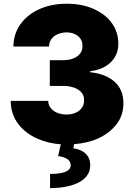

<svg xmlns="http://www.w3.org/2000/svg" viewBox="-20 -757 715 1019"><path d="M36.9 -221.6H235.8Q236.5 -190.3 263.8 -169.7Q290.8 -149.1 333.8 -149.1Q351.6 -149.1 368.3 -153.8Q384.9 -158.4 397.9 -168Q410.9 -177.6 418.7 -191.9Q426.5 -206.3 426.1 -225.9Q426.5 -246.8 416.2 -261.2Q405.9 -275.6 389.7 -284.4Q373.6 -293.3 354.4 -297.2Q335.2 -301.1 318.2 -301.1H244.3V-437.5H318.2Q335.2 -437.5 353.2 -441.8Q371.1 -446 385.5 -455.1Q399.9 -464.1 408.9 -478.3Q418 -492.5 417.6 -512.8Q418 -530.9 411 -544.4Q404.1 -557.9 392.4 -566.9Q380.7 -576 365.4 -580.6Q350.1 -585.2 333.8 -585.2Q316.8 -585.2 300.1 -580.6Q283.4 -576 270.2 -566.8Q257.1 -557.5 248.8 -543.3Q240.4 -529.1 240.1 -509.9H51.1Q51.8 -576.7 88.1 -627.8Q106.2 -653.4 131.4 -673.7Q156.6 -693.9 187.9 -708.1Q219.1 -722.3 255.9 -729.8Q292.6 -737.2 333.8 -737.2Q414.8 -737.2 476.6 -709.9Q507.5 -696 532 -677.2Q556.5 -658.4 573.3 -634.9Q590.2 -611.5 599.1 -584Q608 -556.5 608 -525.6Q608.3 -492.9 596.4 -467.2Q584.5 -441.4 564.1 -422.9Q543.7 -404.5 516.5 -393.5Q489.3 -382.5 458.8 -379.3V-373.6Q503.2 -369 536.2 -355.1Q569.2 -341.3 591.4 -320Q613.6 -298.7 624.5 -270.4Q635.3 -242.2 634.9 -208.8Q635.3 -143.8 596.9 -95.5Q561.4 -51.1 505.5 -24.5Q449.6 2.1 373.2 8.2L369.3 29.8Q412.3 36.2 435.4 59.3Q458.5 82.4 458.8 117.9Q459.2 143.8 448.9 163.2Q438.6 182.5 421.3 196.2Q404.1 209.9 381.9 218.8Q359.7 227.6 335.9 232.6Q312.1 237.6 288.7 239.5Q265.3 241.5 245.7 241.5V166.2Q352.6 166.2 355.1 122.2Q358 81.7 288.4 71L302.6 8.9Q270.2 6.7 237.9 -1.1Q205.6 -8.9 176.1 -22.2Q146.7 -35.5 121.3 -54.7Q95.9 -73.9 77.1 -98.7Q58.2 -123.6 47.6 -154.3Q36.9 -185 36.9 -221.6Z"/></svg>

Font: Inter P Black
Style: Regular
Weight: 900
Designer: Rasmus Andersson
Foundry: rsms
Version: Version 3.018;git-588b23468